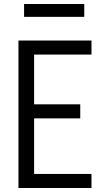

<svg xmlns="http://www.w3.org/2000/svg" viewBox="-20 -937 540 957"><path d="M72 0V-735H436V-665H150V-417H380V-347H150V-70H436V0ZM400 -853H100V-917H400Z"/></svg>

Font: Iosevka Fixed
Style: Regular
Weight: 400
Monospace: yes
Designer: Belleve Invis
Foundry: Belleve Invis
Version: Version 33.2.4